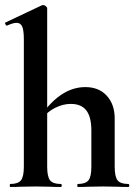

<svg xmlns="http://www.w3.org/2000/svg" viewBox="-20 -745 549 765"><path d="M21 -12Q52 -12 63.5 -26.5Q75 -41 75 -81V-589Q75 -624 68.5 -639Q62 -654 46 -654Q32 -654 8 -643H7Q4 -643 1.5 -648.5Q-1 -654 1 -655L147 -724L152 -725Q157 -725 162.5 -720.5Q168 -716 168 -712V-81Q168 -41 179.5 -26.5Q191 -12 222 -12Q226 -12 226 -6Q226 0 222 0Q196 0 180 -1L122 -2L62 -1Q47 0 21 0Q19 0 19 -6Q19 -12 21 -12ZM290 -12Q321 -12 332.5 -26.5Q344 -41 344 -81V-225Q344 -279 324 -305Q304 -331 262 -331Q231 -331 200 -315.5Q169 -300 151 -275L145 -287Q224 -398 320 -398Q374 -398 405.5 -363.5Q437 -329 437 -273V-81Q437 -41 448.5 -26.5Q460 -12 491 -12Q495 -12 495 -6Q495 0 491 0Q465 0 449 -1L391 -2L331 -1Q316 0 290 0Q288 0 288 -6Q288 -12 290 -12Z"/></svg>

Font: Cormorant Garamond
Style: Bold
Weight: 700
Designer: Christian Thalmann (Catharsis Fonts)
Foundry: Catharsis Fonts
Version: Version 4.000